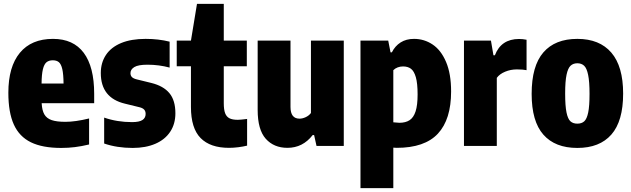

<svg xmlns="http://www.w3.org/2000/svg" viewBox="-20 -760 3288 1000"><path d="M470.5 -222.5H197Q199 -185 211 -164.2Q223 -143.5 249 -134.5Q275 -125.5 320.5 -125.5Q372.5 -125.5 444 -143V-7.5Q404.5 2 370.2 6.2Q336 10.5 299 10.5Q201 10.5 140.8 -19Q80.5 -48.5 52 -111.5Q23.5 -174.5 23.5 -277Q23.5 -412.5 83.5 -485Q143.5 -557.5 256 -557.5Q362 -557.5 416.2 -484.8Q470.5 -412 470.5 -271.5ZM196.5 -325H311Q310.5 -373.5 304.5 -399.8Q298.5 -426 286.8 -436Q275 -446 255 -446Q235 -446 222.5 -436Q210 -426 203.5 -399.5Q197 -373 196.5 -325Z M522.5 -12.5V-147.5Q590 -124 667.5 -124Q705.5 -124 722 -135Q738.5 -146 738.5 -166.5Q738.5 -181 730.8 -189.2Q723 -197.5 706.5 -201.5L631 -220Q505 -250 505 -379.5Q505 -433.5 531.8 -473.8Q558.5 -514 610.8 -535.8Q663 -557.5 738.5 -557.5Q805.5 -557.5 863.5 -543V-408Q808 -423 748 -423Q700 -423 679.8 -410.8Q659.5 -398.5 659.5 -379Q659.5 -366 667.5 -358.2Q675.5 -350.5 692.5 -346.5L768 -328Q831 -312.5 862.2 -275Q893.5 -237.5 893.5 -170Q893.5 -114.5 866.5 -73.8Q839.5 -33 789.2 -11.2Q739 10.5 671 10.5Q589.5 10.5 522.5 -12.5Z M1267 -140.5V-1.5Q1246.5 3.5 1221.2 6.8Q1196 10 1172.5 10Q1075 10 1024.8 -41Q974.5 -92 974.5 -203V-415H900.5V-548.5H974.5L1006 -740H1145.5V-548.5H1265.5V-415H1145.5V-222.5Q1145.5 -189 1152.5 -170.5Q1159.5 -152 1175 -144Q1190.5 -136 1218.5 -136Q1232 -136 1267 -140.5Z M1322 -187.5V-548.5H1493V-203Q1493 -142 1540 -142Q1555.5 -142 1572.2 -149.8Q1589 -157.5 1599.5 -171.5V-548.5H1770.5V0H1628.5L1616 -56.5H1608.5Q1557 10 1477 10Q1406.5 10 1364.2 -37.2Q1322 -84.5 1322 -187.5Z M1857.5 -548.5H2002L2014 -487.5H2021Q2037.5 -520.5 2066.5 -539Q2095.5 -557.5 2136.5 -557.5Q2189.5 -557.5 2233.2 -528.2Q2277 -499 2303.2 -437.5Q2329.5 -376 2329.5 -283.5Q2329.5 -138 2260.8 -64Q2192 10 2046 10Q2040.5 10 2028.5 9V220H1857.5ZM2155 -268Q2155 -326 2145.8 -358Q2136.5 -390 2120.2 -402Q2104 -414 2079 -414Q2064.5 -414 2051.2 -409Q2038 -404 2028.5 -394.5V-123Q2052 -120.5 2060 -120.5Q2092.5 -120.5 2113.2 -134Q2134 -147.5 2144.5 -179.8Q2155 -212 2155 -268Z M2396.5 -548.5H2537L2550 -472H2557.5Q2590 -557 2683.5 -557Q2701.5 -557 2722.5 -553V-394.5Q2704 -398.5 2672 -398.5Q2639.5 -398.5 2610.8 -386.5Q2582 -374.5 2567.5 -354.5V0H2396.5Z M2749 -271Q2749 -416.5 2810 -487Q2871 -557.5 2987 -557.5Q3102.5 -557.5 3164 -486Q3225.5 -414.5 3225.5 -272.5Q3225.5 -129 3164.2 -59.2Q3103 10.5 2987 10.5Q2871 10.5 2810 -58.8Q2749 -128 2749 -271ZM3050.5 -270.5Q3050.5 -335 3043.2 -370Q3036 -405 3022.2 -417.8Q3008.5 -430.5 2987 -430.5Q2965.5 -430.5 2951.8 -417.8Q2938 -405 2930.8 -370.8Q2923.5 -336.5 2923.5 -273Q2923.5 -208.5 2930.5 -174.5Q2937.5 -140.5 2951 -128.2Q2964.5 -116 2987 -116Q3009.5 -116 3023 -128.2Q3036.5 -140.5 3043.5 -174Q3050.5 -207.5 3050.5 -270.5Z"/></svg>

Font: Encode Sans Condensed ExtraBold
Style: Regular
Weight: 800
Width: 3
Designer: Multiple Designers
Foundry: Impallari Type
Version: Version 2.000